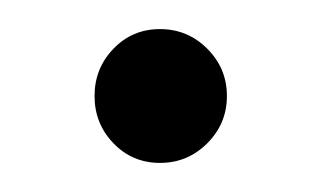

<svg xmlns="http://www.w3.org/2000/svg" viewBox="-20 -386 221 132"><path d="M58 -287.5Q45 -301 45 -320Q45 -339 58 -352.5Q71 -366 90 -366Q109 -366 122.5 -352.5Q136 -339 136 -320Q136 -301 122.5 -287.5Q109 -274 90 -274Q71 -274 58 -287.5Z"/></svg>

Font: Soda Fountain
Style: Regular
Weight: 400
Version: Version 1.0